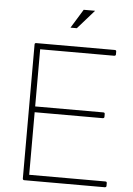

<svg xmlns="http://www.w3.org/2000/svg" viewBox="-61 -979 710 1024"><g transform="rotate(5 294.0 -466.5)"><path d="M540 0H108Q101 0 100 -8V-726Q100 -734 108 -734H529Q537 -734 537 -726V-711Q537 -704 529 -703H132V-397H497Q505 -397 505 -389V-374Q505 -367 497 -366H132V-31H540Q548 -31 548 -23V-8Q548 -1 540 0ZM317 -832H283L345 -933H406Z"/></g></svg>

Font: YamahaIndonesia935. App Thin
Style: Regular
Weight: 100
Designer: Dalton Maag Ltd
Foundry: Dalton Maag Ltd
Version: Version 1.002